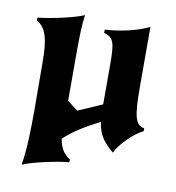

<svg xmlns="http://www.w3.org/2000/svg" viewBox="-73 -551 691 754"><g transform="rotate(10 272.5 -174.0)"><path d="M24 -443Q45 -445 71 -449.5Q97 -454 123 -460Q149 -466 171 -472.5Q193 -479 206 -485Q204 -468 202.5 -454Q201 -440 200.5 -424Q200 -408 199.5 -389Q199 -370 199 -344V-142L241 -110L337 -152V-308Q337 -342 335.5 -364Q334 -386 329 -399Q324 -412 315.5 -418.5Q307 -425 292 -429V-442Q340 -445 386.5 -456Q433 -467 467 -484V-248Q467 -201 469 -171.5Q471 -142 476 -124Q481 -106 489.5 -98Q498 -90 512 -87V-76Q499 -70 483 -58Q467 -46 452 -31Q437 -16 425 -0.5Q413 15 407 28Q374 0 359.5 -24Q345 -48 340 -83Q290 -57 258.5 -36.5Q227 -16 200 9Q205 38 216 55Q227 72 246 84L245 95Q224 97 198 101.5Q172 106 146 112Q120 118 98 124.5Q76 131 63 137Q71 83 73 29Q75 -25 75 -82Q75 -127 74.5 -173.5Q74 -220 74 -271Q74 -307 71.5 -333.5Q69 -360 63 -379Q57 -398 47.5 -410.5Q38 -423 23 -432Z"/></g></svg>

Font: New Rocker
Style: Regular
Weight: 400
Designer: Pablo Impallari, Brenda Gallo, Rodrigo Fuenzalida
Foundry: Pablo Impallari, Brenda Gallo, Rodrigo Fuenzalida
Version: Version 1.000; ttfautohint (v0.93) -l 8 -r 50 -G 200 -x 14 -